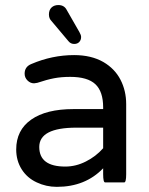

<svg xmlns="http://www.w3.org/2000/svg" viewBox="-20 -726 589 757"><path d="M250 -563.5 182.6 -643.6Q172.9 -653.3 172.9 -668.9Q172.9 -686.5 183.1 -696.3Q193.4 -706.1 210 -706.1Q233.4 -706.1 243.2 -686.5L293 -599.6Q299.8 -587.9 299.8 -580.1Q299.8 -568.4 292.5 -560.5Q285.2 -552.7 272.5 -552.7Q258.8 -552.7 250 -563.5ZM125 -6.8Q86.9 -24.4 65.4 -58.6Q43.9 -92.8 43.9 -136.7Q43.9 -212.9 103 -254.4Q162.1 -295.9 269.5 -295.9H386.7V-302.7Q386.7 -365.2 356 -394Q325.2 -422.9 256.8 -422.9Q221.7 -422.9 193.4 -417.5Q165 -412.1 127 -399.4L114.3 -397.5Q99.6 -397.5 88.4 -408.7Q77.1 -419.9 77.1 -435.5Q77.1 -462.9 103.5 -473.6Q185.5 -508.8 272.5 -508.8Q339.8 -508.8 387.7 -481.4Q432.6 -455.1 455.1 -411.6Q477.5 -368.2 477.5 -315.4V-39.1Q477.5 -6.8 469.7 -6.8H394.5Q386.7 -6.8 386.7 -39.1V-62.5Q316.4 10.7 204.1 10.7Q162.1 10.7 125 -6.8ZM386.7 -141.6V-222.7H281.2Q134.8 -222.7 134.8 -146.5Q134.8 -69.3 237.3 -69.3Q279.3 -69.3 318.8 -89.4Q358.4 -109.4 386.7 -141.6Z"/></svg>

Font: YuPearl-Regular
Style: Regular
Weight: 400
Designer: Max Yao
Foundry: Max-Everyday
Version: Version 1.011; ttfautohint (v1.8.3)